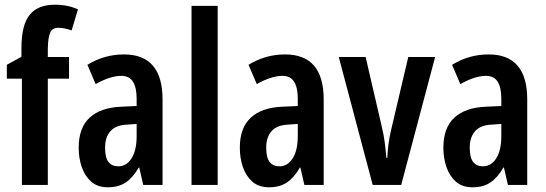

<svg xmlns="http://www.w3.org/2000/svg" viewBox="-20 -785 2319 815"><path d="M273 -451H183V0H73V-451H9V-510L71 -544V-581Q71 -679 106 -722Q141 -765 212 -765Q241 -765 265.5 -760Q290 -755 311 -745L284 -656Q269 -661 255.5 -664Q242 -667 227 -667Q202 -667 193 -646.5Q184 -626 183 -580V-543H273Z M506 -554Q670 -554 670 -363V0H588L571 -74H569Q545 -32 514.5 -11Q484 10 438 10Q394 10 367 -14Q340 -38 327 -76Q314 -114 314 -158Q314 -242 360 -285Q406 -328 493 -332L560 -335V-366Q560 -413 544.5 -438Q529 -463 495 -463Q448 -463 386 -428L351 -510Q423 -554 506 -554ZM519 -256Q472 -254 449 -228.5Q426 -203 426 -158Q426 -116 440.5 -97.5Q455 -79 482 -79Q517 -79 538.5 -113Q560 -147 560 -207V-259Z M904 0H793V-760H904Z M1190 -554Q1354 -554 1354 -363V0H1272L1255 -74H1253Q1229 -32 1198.5 -11Q1168 10 1122 10Q1078 10 1051 -14Q1024 -38 1011 -76Q998 -114 998 -158Q998 -242 1044 -285Q1090 -328 1177 -332L1244 -335V-366Q1244 -413 1228.5 -438Q1213 -463 1179 -463Q1132 -463 1070 -428L1035 -510Q1107 -554 1190 -554ZM1203 -256Q1156 -254 1133 -228.5Q1110 -203 1110 -158Q1110 -116 1124.5 -97.5Q1139 -79 1166 -79Q1201 -79 1222.5 -113Q1244 -147 1244 -207V-259Z M1562 0 1418 -543H1532L1600 -250Q1609 -213 1613 -181.5Q1617 -150 1620 -115H1624Q1625 -139 1628.5 -169Q1632 -199 1641 -237L1713 -543H1827L1683 0Z M2054 -554Q2218 -554 2218 -363V0H2136L2119 -74H2117Q2093 -32 2062.5 -11Q2032 10 1986 10Q1942 10 1915 -14Q1888 -38 1875 -76Q1862 -114 1862 -158Q1862 -242 1908 -285Q1954 -328 2041 -332L2108 -335V-366Q2108 -413 2092.5 -438Q2077 -463 2043 -463Q1996 -463 1934 -428L1899 -510Q1971 -554 2054 -554ZM2067 -256Q2020 -254 1997 -228.5Q1974 -203 1974 -158Q1974 -116 1988.5 -97.5Q2003 -79 2030 -79Q2065 -79 2086.5 -113Q2108 -147 2108 -207V-259Z"/></svg>

Font: Noto Sans Tamil ExtraCondensed SemiBold
Style: Regular
Weight: 600
Width: 2
Designer: Jelle Bosma - Monotype Design Team
Foundry: Monotype Imaging Inc.
Version: Version 2.004; ttfautohint (v1.8.4.7-5d5b)